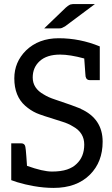

<svg xmlns="http://www.w3.org/2000/svg" viewBox="-20 -911 546 939"><path d="M374 -379Q482 -331 482 -218Q482 -119 420 -57Q355 8 242 8Q195 8 144 -1Q104 -8 64 -20L35 -30V-210H84Q101 -210 104 -193Q106 -185 109 -144L112 -100Q190 -72 234 -72Q278 -72 308 -82Q337 -92 354 -109Q392 -144 392 -204Q392 -262 338 -292Q314 -307 284 -316Q177 -349 158 -358Q129 -371 103 -394Q50 -441 50 -528Q50 -607 107 -664Q169 -724 267 -724Q371 -724 468 -684V-519H420Q402 -519 399 -536Q399 -524 392 -625Q322 -644 274 -644Q209 -644 174 -612Q140 -581 140 -532Q140 -479 194 -449Q216 -435 250 -424Q340 -394 376 -379ZM298 -782 282 -774Q278 -772 266 -772H196L302 -874Q306 -878 312 -882L320 -887Q325 -890 330 -890L336 -891H444Z"/></svg>

Font: Aleo
Style: Regular
Weight: 400
Designer: Alessio Laiso
Version: Version 1.1